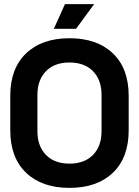

<svg xmlns="http://www.w3.org/2000/svg" viewBox="-20 -900 676 934"><path d="M30 -434Q30 -567 107 -640.5Q184 -714 318 -714Q452 -714 529 -640.5Q606 -567 606 -434V-266Q606 -133 529 -59.5Q452 14 318 14Q184 14 107 -59.5Q30 -133 30 -266ZM162 -262Q162 -189 203.5 -146.5Q245 -104 318 -104Q391 -104 432.5 -146.5Q474 -189 474 -262V-438Q474 -511 432.5 -553.5Q391 -596 318 -596Q245 -596 203.5 -553.5Q162 -511 162 -438ZM438 -880 350 -760H242L296 -880Z"/></svg>

Font: Space Grotesk Variable
Style: Regular
Weight: 400
Designer: Florian Karsten (Space Grotesk), Colophon Foundry (Space Mono)
Foundry: Florian Karsten
Version: Version 1.106